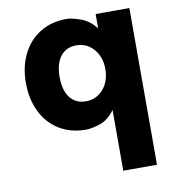

<svg xmlns="http://www.w3.org/2000/svg" viewBox="-80 -552 788 852"><g transform="rotate(-10 314.0 -126.5)"><path d="M407 -231Q407 -286 376 -321.5Q345 -357 298 -357Q252 -357 226.5 -324Q201 -291 201 -231Q201 -171 226.5 -138Q252 -105 298 -105Q345 -105 376 -140.5Q407 -176 407 -231ZM407 -414V-479H559V227H407V-47Q378 -6 340 6.5Q302 19 276 19Q208 19 156.5 -12.5Q105 -44 77 -101Q49 -158 49 -231Q49 -304 77 -360.5Q105 -417 156.5 -448.5Q208 -480 276 -480Q299 -480 338.5 -466Q378 -452 407 -414Z"/></g></svg>

Font: SUITE Heavy
Style: Regular
Weight: 900
Designer: Sun
Foundry: Sun
Version: Version 2.040